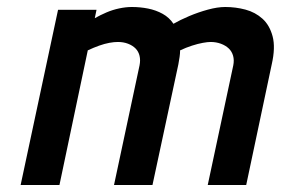

<svg xmlns="http://www.w3.org/2000/svg" viewBox="-20 -529 803 549"><path d="M647 -342 574 0H684L757 -345Q768 -393 759.5 -425Q751 -457 730.5 -475.5Q710 -494 682 -501.5Q654 -509 624 -509Q602 -509 574.5 -501.5Q547 -494 521 -483Q495 -472 476 -461Q464 -479 445 -489.5Q426 -500 403.5 -504.5Q381 -509 357 -509Q340 -509 321 -505Q302 -501 284.5 -493.5Q267 -486 251 -477L256 -501H146L39 0H150L231 -385Q248 -393 263.5 -398.5Q279 -404 292.5 -406.5Q306 -409 317 -409Q333 -409 346 -404Q359 -399 367.5 -390.5Q376 -382 379 -369.5Q382 -357 379 -342L306 0H416L490 -345Q492 -356 493.5 -366Q495 -376 495 -385Q512 -393 529 -398.5Q546 -404 560 -406.5Q574 -409 582 -409Q598 -409 611.5 -404Q625 -399 634 -390.5Q643 -382 646.5 -369.5Q650 -357 647 -342Z"/></svg>

Font: Advent Pro
Style: Bold Italic
Weight: 700
Italic angle: -12°
Designer: VivaRado, Andreas Kalpakidis
Foundry: VivaRado, Andreas Kalpakidis
Version: Version 3.000